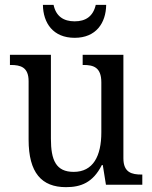

<svg xmlns="http://www.w3.org/2000/svg" viewBox="-20 -762 629 792"><path d="M288 -606C376 -606 417 -667 418 -742H375C364 -694 333 -674 288 -674C243 -674 211 -694 201 -742H157C158 -667 199 -606 288 -606ZM252 10C313 10 363 -8 400 -81H404L417 0H567V-42H564C524 -42 489 -50 489 -109V-536H321V-494H324C365 -494 398 -485 398 -422V-216C398 -118 364 -53 284 -53C211 -53 190 -101 190 -190V-536H21V-494H24C65 -494 98 -485 98 -427V-186C98 -49 152 10 252 10Z"/></svg>

Font: Noto Serif Thai SemiCondensed
Style: Regular
Weight: 400
Width: 4
Designer: Monotype Design Team
Foundry: Monotype Imaging Inc.
Version: Version 2.002